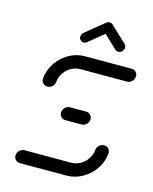

<svg xmlns="http://www.w3.org/2000/svg" viewBox="-106 -758 662 829"><g transform="rotate(15 225.5 -343.5)"><path d="M395.2 -168.5Q407.4 -168.5 415.2 -160Q423 -151.5 421.9 -139.3Q418.5 -101.5 397 -69.4Q375.6 -37.4 341.9 -18.7Q308.1 0 270.4 0H63.3Q51.9 0 44.1 -7.8Q36.3 -15.6 36.3 -27Q36.3 -39.6 45.9 -49.3Q55.6 -58.9 68.1 -58.9H275.6Q297.4 -58.9 316.9 -69.6Q336.3 -80.4 348.7 -98.9Q361.1 -117.4 363 -139.3Q364.1 -151.5 373.5 -160Q383 -168.5 395.2 -168.5ZM308.9 -261.9Q308.9 -248.9 299.4 -239.4Q290 -230 277 -230H205.2Q193 -230 185.2 -238.5Q177.4 -247 178.1 -259.3Q179.6 -271.5 188.9 -280.2Q198.1 -288.9 210.4 -288.9H281.9Q293.3 -288.9 301.1 -281.1Q308.9 -273.3 308.9 -261.9ZM92.2 -350Q80 -350 72 -358.5Q64.1 -367 65.2 -379.3Q68.5 -417 90 -449.1Q111.5 -481.1 145 -499.8Q178.5 -518.5 216.3 -518.5H423.7Q435.2 -518.5 443 -510.9Q450.7 -503.3 450.7 -492.6Q450.7 -479.3 441.1 -469.4Q431.5 -459.6 418.5 -459.6H211.5Q189.6 -459.6 170.2 -448.9Q150.7 -438.1 138.3 -419.6Q125.9 -401.1 124.1 -379.3Q123 -367 113.7 -358.5Q104.4 -350 92.2 -350ZM280.7 -687.4Q289.6 -687.4 295.4 -681.7Q301.1 -675.9 301.1 -667.4Q301.1 -661.9 298.7 -656.5Q296.3 -651.1 291.9 -647.8L208.9 -580Q202.2 -574.4 194.1 -574.4Q185.2 -574.4 179.4 -580.4Q173.7 -586.3 173.7 -594.8Q173.7 -600.4 176.1 -605.6Q178.5 -610.7 183 -614.1L265.9 -681.9Q272.2 -687.4 280.7 -687.4ZM295.2 -681.5 366.7 -614.1Q373.7 -607 373 -597Q371.9 -587.4 364.6 -580.9Q357.4 -574.4 348.1 -574.4Q340.7 -574.4 334.4 -580L263.7 -647Z"/></g></svg>

Font: 26F Galaxy Sans Medium
Style: Italic
Weight: 500
Italic angle: -5°
Designer: C₂₉H₂₅N₃O₅
Version: Version 1.200